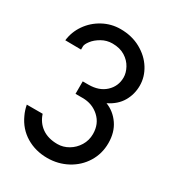

<svg xmlns="http://www.w3.org/2000/svg" viewBox="-182 -867 905 986"><g transform="rotate(30 271.0 -374.0)"><path d="M482 -216Q482 -153 450.5 -102Q419 -51 365 -22Q311 7 247 7Q177 7 121.5 -26.5Q66 -60 38 -122Q26 -147 20 -178H114Q129 -132 165.5 -106.5Q202 -81 257 -81Q291 -81 321.5 -99Q352 -117 371 -148Q390 -179 390 -217Q390 -277 349.5 -314Q309 -351 251 -351H209V-425H243Q306 -425 343.5 -460Q381 -495 381 -547Q381 -574 365.5 -603Q350 -632 319.5 -651Q289 -670 245 -670Q211 -670 182 -653.5Q153 -637 136.5 -615.5Q120 -594 120 -581V-562L26 -563Q32 -615 62.5 -659Q93 -703 141 -729Q189 -755 244 -755Q311 -755 363.5 -726Q416 -697 445 -650.5Q474 -604 474 -552Q474 -501 449 -458Q424 -415 371 -389Q420 -370 451 -325Q482 -280 482 -216Z"/></g></svg>

Font: Arvo
Style: Regular
Weight: 400
Designer: Anton Koovit (Cyrillic Expansion: Cyreal)
Foundry: Anton Koovit, Yassin Baggar
Version: Version 3.000